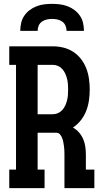

<svg xmlns="http://www.w3.org/2000/svg" viewBox="-20 -975 540 995"><path d="M28 0V-96H63V-639H28V-735H253Q281 -735 308 -728.5Q335 -722 358.5 -707Q382 -692 399.5 -669.5Q417 -647 427 -621Q437 -595 441 -567Q445 -539 445 -511Q445 -483 441 -455Q437 -427 427 -401Q417 -375 399.5 -352.5Q382 -330 358 -314Q376 -304 389.5 -288.5Q403 -273 411 -254.5Q419 -236 422 -215.5Q425 -195 425 -175V-96H469V0H314V-175Q314 -186 313.5 -196.5Q313 -207 311.5 -217.5Q310 -228 308 -239Q306 -250 302 -260Q298 -270 291 -278.5Q284 -287 273 -287H175V-96H211V0ZM175 -383H253Q267 -383 280 -388.5Q293 -394 302.5 -404.5Q312 -415 318 -428Q324 -441 327.5 -455Q331 -469 332 -483Q333 -497 333 -511Q333 -525 332 -539Q331 -553 327.5 -567Q324 -581 318 -594Q312 -607 302.5 -617.5Q293 -628 280 -633.5Q267 -639 253 -639H175ZM85 -815Q85 -835 89.5 -855.5Q94 -876 105.5 -893Q117 -910 133.5 -922.5Q150 -935 169.5 -942.5Q189 -950 209.5 -952.5Q230 -955 250 -955Q270 -955 290.5 -952.5Q311 -950 330.5 -942.5Q350 -935 366.5 -922.5Q383 -910 394.5 -893Q406 -876 410.5 -855.5Q415 -835 415 -815H325Q325 -829 319.5 -842Q314 -855 302.5 -863Q291 -871 277.5 -874Q264 -877 250 -877Q236 -877 222.5 -874Q209 -871 197.5 -863Q186 -855 180.5 -842Q175 -829 175 -815Z"/></svg>

Font: Iosevka Gothic
Style: Bold
Weight: 700
Monospace: yes
Designer: Belleve Invis
Foundry: Belleve Invis
Version: Version 15.5.1; ttfautohint (v1.8.4)